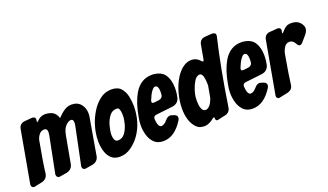

<svg xmlns="http://www.w3.org/2000/svg" viewBox="-102 -1201 2868 1678"><g transform="rotate(-20 1332.5 -362.0)"><path d="M470 0Q442 0 441 -28L442 -39L443 -41L514 -384Q517 -399 517 -411Q517 -444 495 -444Q473 -444 446 -418Q419 -392 408 -332L362 -80Q352 -35 305 -23Q244 -13 240 -12Q236 -11 231 -11Q207 -11 204 -41Q204 -47 272 -384Q275 -400 275 -410Q275 -439 258 -444L255 -445L246 -446Q216 -446 196.5 -419.5Q177 -393 173 -364Q137 -171 127 -79Q119 -32 74 -20Q-1 -3 -5 -3Q-29 -3 -32 -32Q-32 -37 56 -523Q66 -566 110 -572L180 -578Q213 -578 213 -553Q213 -547 211.5 -541.5Q210 -536 210 -531Q210 -526 212 -526Q215 -526 223 -534Q256 -567 290 -568L294 -569Q338 -569 368 -552.5Q398 -536 412 -492Q481 -565 531 -568Q536 -569 544 -569Q600 -569 630 -532.5Q660 -496 660 -443Q660 -428 657 -412L598 -69Q588 -23 541 -12Q476 0 470 0Z M790 5Q738 5 708.5 -24.5Q679 -54 667 -98.5Q655 -143 655 -186Q655 -264 681 -342Q698 -395 730.5 -448Q763 -501 810 -537.5Q857 -574 917 -574Q975 -574 1004.5 -541.5Q1034 -509 1044 -461.5Q1054 -414 1054 -368Q1054 -300 1035 -233Q1016 -166 976 -110Q944 -65 895.5 -30Q847 5 790 5ZM821 -135Q862 -135 887 -168.5Q912 -202 924 -246.5Q936 -291 936 -325Q936 -372 923 -392Q917 -400 903 -400Q861 -400 834.5 -364Q808 -328 795.5 -280Q783 -232 783 -196Q783 -178 791 -156.5Q799 -135 821 -135Z M1193 7Q1140 7 1109 -23.5Q1078 -54 1065 -99.5Q1052 -145 1052 -189Q1052 -225 1061 -269Q1082 -390 1127 -469Q1187 -573 1294 -573H1304Q1384 -566 1415 -517.5Q1446 -469 1446 -396Q1446 -371 1443 -345L1436 -306Q1422 -259 1371 -250L1214 -232Q1185 -230 1185 -200Q1190 -123 1222 -123Q1235 -123 1249 -132.5Q1263 -142 1273 -154Q1290 -174 1301.5 -179Q1313 -184 1322 -184Q1327 -184 1331 -183Q1335 -182 1360 -174Q1372 -169 1378.5 -162Q1385 -155 1385 -142Q1385 -132 1377 -118Q1299 7 1193 7ZM1232 -338 1280 -344Q1309 -350 1314 -377Q1316 -391 1316 -405Q1316 -467 1286 -467Q1270 -467 1250 -438.5Q1230 -410 1212 -363Q1210 -357 1210 -352Q1210 -342 1217 -340Q1224 -338 1232 -338Z M1580 7Q1555 7 1536 1Q1517 -5 1499 -23Q1441 -85 1441 -204Q1441 -272 1461 -346Q1481 -420 1518 -478Q1584 -577 1663 -577Q1710 -577 1744 -537Q1752 -529 1756 -529Q1762 -529 1765 -544L1789 -678Q1799 -720 1842 -726L1909 -731Q1923 -731 1934 -726Q1945 -721 1945 -704L1944 -693L1943 -691Q1880 -427 1826 -72Q1823 -53 1809.5 -39Q1796 -25 1777 -21L1700 -4Q1682 -4 1682 -25Q1682 -38 1677 -38Q1672 -38 1663 -31Q1622 3 1580 7ZM1636 -123Q1678 -130 1705 -206L1725 -317Q1725 -351 1722 -374Q1715 -433 1685 -433L1683 -432Q1656 -429 1636 -396.5Q1616 -364 1603.5 -325.5Q1591 -287 1588.5 -265Q1586 -243 1586 -223Q1586 -207 1589 -183Q1592 -159 1602.5 -141Q1613 -123 1636 -123Z M2024 7Q1971 7 1940 -23.5Q1909 -54 1896 -99.5Q1883 -145 1883 -189Q1883 -225 1892 -269Q1913 -390 1958 -469Q2018 -573 2125 -573H2135Q2215 -566 2246 -517.5Q2277 -469 2277 -396Q2277 -371 2274 -345L2267 -306Q2253 -259 2202 -250L2045 -232Q2016 -230 2016 -200Q2021 -123 2053 -123Q2066 -123 2080 -132.5Q2094 -142 2104 -154Q2121 -174 2132.5 -179Q2144 -184 2153 -184Q2158 -184 2162 -183Q2166 -182 2191 -174Q2203 -169 2209.5 -162Q2216 -155 2216 -142Q2216 -132 2208 -118Q2130 7 2024 7ZM2063 -338 2111 -344Q2140 -350 2145 -377Q2147 -391 2147 -405Q2147 -467 2117 -467Q2101 -467 2081 -438.5Q2061 -410 2043 -363Q2041 -357 2041 -352Q2041 -342 2048 -340Q2055 -338 2063 -338Z M2272 -2Q2262 -2 2255 -9Q2248 -16 2248 -29Q2248 -32 2337 -525Q2347 -567 2389 -572L2462 -578Q2494 -578 2494 -553L2493 -544L2491 -537L2490 -527Q2490 -524 2490.5 -523.5Q2491 -523 2492 -523Q2497 -523 2507 -536Q2543 -579 2576 -580L2592 -581Q2668 -581 2693 -517Q2697 -509 2697 -498Q2697 -471 2673 -442L2628 -390Q2614 -373 2600 -373Q2587 -373 2575 -394Q2555 -432 2525 -433Q2491 -433 2473.5 -404.5Q2456 -376 2450 -345Q2417 -158 2407 -73Q2401 -32 2358 -20Q2276 -2 2272 -2Z"/></g></svg>

Font: Bangerz
Style: Bold
Weight: 700
Designer: vernon adams
Foundry: Vernon Adams
Version: Version 2.10;February 7, 2025;FontCreator 13.0.0.2683 64-bit